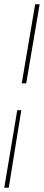

<svg xmlns="http://www.w3.org/2000/svg" viewBox="-32 -700 206 901"><path d="M133 -680H154L91 -309H70ZM49 -183H68L9 181H-12Z"/></svg>

Font: Grenze Thin
Style: Italic
Weight: 250
Italic angle: -10°
Designer: Renata Polastri
Foundry: Omnibus-Type
Version: Version 1.002; ttfautohint (v1.8)